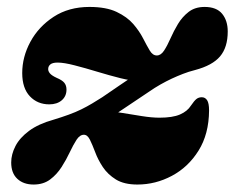

<svg xmlns="http://www.w3.org/2000/svg" viewBox="-20 -504 660 540"><path d="M278.5 -165Q288 -171.5 303.2 -181.8Q318.5 -192 342 -207.8Q365.5 -223.5 399 -246Q415.5 -257.5 431.5 -266.5Q447.5 -275.5 463 -282.8Q478.5 -290 494.5 -296.2Q510.5 -302.5 528.5 -307Q577.5 -320 599 -345.5Q620.5 -371 620.5 -415.5Q620.5 -446 604.8 -465.2Q589 -484.5 555.5 -484.5Q528.5 -484.5 510.5 -470.5Q492.5 -456.5 480.5 -436.5Q468.5 -416.5 459.5 -396Q450.5 -375.5 441.5 -361.8Q432.5 -348 421 -348Q409.5 -348 401.2 -361.8Q393 -375.5 382.5 -396Q372 -416.5 354.8 -436.5Q337.5 -456.5 308 -470.5Q278.5 -484.5 231.5 -484.5Q173.5 -484.5 131 -456.8Q88.5 -429 65.5 -386.5Q42.5 -344 42.5 -298.5Q42.5 -256 64 -233.2Q85.5 -210.5 118.5 -210.5Q140.5 -210.5 153.8 -222Q167 -233.5 167 -252Q167 -263.5 161 -271Q155 -278.5 139.5 -285Q125.5 -291.5 120.5 -297.5Q115.5 -303.5 115.5 -309.5Q115.5 -318 121.8 -323Q128 -328 142 -328Q160 -328 190 -320.2Q220 -312.5 253.8 -302.2Q287.5 -292 318.5 -284.2Q349.5 -276.5 369 -276.5L374 -304Q368 -299 353.5 -289Q339 -279 317.2 -264.5Q295.5 -250 267.5 -230.5Q253.5 -221.5 239.2 -213Q225 -204.5 208.8 -196.5Q192.5 -188.5 173.2 -181.5Q154 -174.5 131 -167.5Q88 -155.5 61.8 -136Q35.5 -116.5 23.5 -93.2Q11.5 -70 11.5 -47Q11.5 -17 28.8 -1Q46 15 74.5 15Q102 15 121 0.8Q140 -13.5 153.2 -34.2Q166.5 -55 176.2 -75.8Q186 -96.5 195.2 -110.8Q204.5 -125 216 -125Q226 -125 233 -110.8Q240 -96.5 247.8 -75.8Q255.5 -55 269.2 -34.2Q283 -13.5 306 0.8Q329 15 366.5 15Q417.5 15 463.5 -9.5Q509.5 -34 538.5 -80.5Q567.5 -127 568 -193Q568 -214 562.5 -222.2Q557 -230.5 547.5 -230.5Q539 -230.5 532.8 -225.8Q526.5 -221 517 -207Q507 -191 486.2 -182Q465.5 -173 428.5 -173Q407 -173 378.8 -177.5Q350.5 -182 325 -186.2Q299.5 -190.5 286 -190.5Z"/></svg>

Font: Fraunces Black
Style: Italic
Weight: 900
Italic angle: -16°
Version: Version 1.000;[b76b70a41]